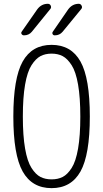

<svg xmlns="http://www.w3.org/2000/svg" viewBox="-20 -975 540 1005"><path d="M336.9 -925.8Q358.4 -955.1 392.6 -955.1Q402.3 -955.1 407.2 -945.3Q412.1 -935.5 405.3 -927.7L307.6 -808.6Q292 -790 266.6 -790Q258.8 -790 255.4 -796.4Q252 -802.7 256.8 -809.6ZM174.8 -925.8Q196.3 -955.1 230.5 -955.1Q241.2 -955.1 245.6 -945.3Q250 -935.5 243.2 -927.7L146.5 -808.6Q130.9 -790 105.5 -790Q97.7 -790 93.3 -796.4Q88.9 -802.7 93.8 -809.6ZM308.1 -681.2Q283.2 -694.3 250 -694.3Q216.8 -694.3 191.9 -681.2Q167 -668 145 -633.8Q123 -599.6 111.3 -532.2Q99.6 -464.8 99.6 -364.7Q99.6 -264.6 111.3 -197.3Q123 -129.9 145 -95.7Q167 -61.5 191.9 -48.8Q216.8 -36.1 250 -36.1Q283.2 -36.1 308.1 -48.8Q333 -61.5 355 -95.7Q377 -129.9 388.7 -197.3Q400.4 -264.6 400.4 -364.7Q400.4 -464.8 388.7 -532.2Q377 -599.6 355 -633.8Q333 -668 308.1 -681.2ZM401.4 -77.6Q352.5 9.8 250 9.8Q147.5 9.8 98.6 -77.6Q49.8 -165 49.8 -365.2Q49.8 -565.4 98.6 -652.8Q147.5 -740.2 250 -740.2Q352.5 -740.2 401.4 -652.8Q450.2 -565.4 450.2 -365.2Q450.2 -165 401.4 -77.6Z"/></svg>

Font: Rounded-X Mgen+ 1m light
Style: Regular
Weight: 200
Designer: [Source Han Sans]
Ryoko NISHIZUKA  (kana & ideographs); Paul D. Hunt (Latin, Greek & Cyrillic); Wenlong ZHANG  (bopomofo
Version: Version 1.059.20150602